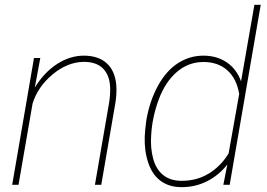

<svg xmlns="http://www.w3.org/2000/svg" viewBox="-20 -770 1111 800"><path d="M125 -405.3Q164.6 -469.2 218.3 -503.7Q272 -538.1 329.1 -538.1Q389.6 -538.1 424.3 -506.8Q459 -475.6 464.4 -416.5Q467.3 -379.4 460.4 -338.9L401.9 0H375.5L434.1 -338.9Q439.9 -373 439 -406.2Q436.5 -458 408.4 -485.4Q380.4 -512.7 328.1 -512.2Q261.2 -511.2 199.5 -460.2Q137.7 -409.2 115.7 -338.4L57.1 0H30.8L121.6 -528.3H147.9Z M589.8 -269.5Q603.5 -349.1 637.9 -412.1Q672.4 -475.1 721.2 -506.6Q770 -538.1 827.6 -538.1Q883.3 -538.1 924.6 -510.3Q965.8 -482.4 984.4 -431.2L1040 -750H1066.4L937 0H910.6L927.2 -84.5Q892.1 -40 843.3 -15.1Q794.4 9.8 736.8 9.8Q685.1 9.8 649.9 -15.9Q614.7 -41.5 597.9 -91.1Q581.1 -140.6 583 -200.2Q584 -228 589.8 -269.5ZM609.9 -207.5Q606 -153.8 618.2 -108.9Q630.4 -64 660.4 -40.3Q690.4 -16.6 735.8 -16.6Q799.3 -16.1 849.9 -46.9Q900.4 -77.6 932.6 -130.9L976.6 -378.4Q966.3 -441.9 927.5 -476.8Q888.7 -511.7 827.6 -511.7Q765.6 -511.7 717.3 -470.5Q668.9 -429.2 641.6 -356Q614.3 -282.7 609.9 -207.5Z"/></svg>

Font: Roboto Thin
Style: Italic
Weight: 250
Italic angle: -12°
Designer: Google
Version: Version 2.134; 2016